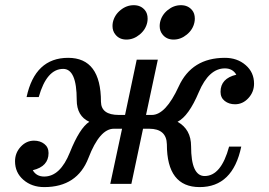

<svg xmlns="http://www.w3.org/2000/svg" viewBox="-20 -723 1058 755"><path d="M427.7 -216.8Q372.1 -216.8 327.9 -102.1Q283.7 12.7 153.8 12.7Q105 12.7 72 -15.9Q39.1 -44.4 39.1 -88.9Q39.1 -121.6 61.3 -145.8Q83.5 -169.9 113.8 -169.9Q137.7 -169.9 154.3 -157Q170.9 -144 170.9 -121.1Q170.9 -68.4 108.9 -53.7Q123 -28.8 153.8 -28.8Q216.8 -28.8 254.9 -124Q293 -219.2 331.1 -244.1Q281.7 -266.6 281.7 -330.1Q281.7 -452.1 228.5 -452.1Q163.6 -452.1 132.3 -341.3H84.5Q117.7 -495.6 248 -495.6Q377 -495.6 377 -322.8Q377.9 -271 447.3 -271H471.7L517.6 -488.3H600.6L554.2 -271H577.1Q631.3 -271 682.9 -383.3Q734.4 -495.6 864.3 -495.6Q913.1 -495.6 946 -467Q979 -438.5 979 -394Q979 -361.3 956.8 -337.2Q934.6 -313 904.3 -313Q880.4 -313 863.8 -325.9Q847.2 -338.9 847.2 -361.8Q847.2 -414.6 909.2 -429.2Q895 -454.1 864.3 -454.1Q801.3 -454.1 761.7 -360.4Q722.2 -266.6 678.2 -244.1Q731.4 -214.4 731.4 -147.9Q731.4 -30.8 784.7 -30.8Q849.6 -30.8 880.9 -146.5H928.7Q895.5 12.7 765.1 12.7Q636.2 12.7 636.2 -155.3Q634.8 -216.8 566.4 -216.8H542.5L496.6 0H413.6L460 -216.8ZM662.6 -567.4Q634.8 -567.4 619.1 -587.4Q607.9 -601.1 607.9 -620.6Q607.9 -627.9 609.4 -635.3Q615.7 -664.1 639.4 -683.3Q663.1 -702.6 691.4 -702.6Q719.2 -702.6 735.4 -683.1Q746.1 -670.4 746.1 -649.4Q746.1 -642.6 744.6 -635.3Q738.8 -606.9 714.8 -587.2Q690.9 -567.4 662.6 -567.4ZM477.1 -567.4Q449.2 -567.4 433.6 -587.4Q422.4 -601.1 422.4 -620.6Q422.4 -627.9 423.8 -635.3Q430.2 -664.1 453.9 -683.3Q477.5 -702.6 505.9 -702.6Q533.7 -702.6 549.8 -683.1Q560.5 -670.4 560.5 -649.4Q560.5 -642.6 559.1 -635.3Q553.2 -606.9 529.3 -587.2Q505.4 -567.4 477.1 -567.4Z"/></svg>

Font: Munson
Style: Italic
Weight: 400
Italic angle: -12°
Designer: Paul James MIller
Foundry: High-Logic / Made with FontCreator
Version: Version 2.10;May 5, 2019;FontCreator 11.5.0.2430 64-bit